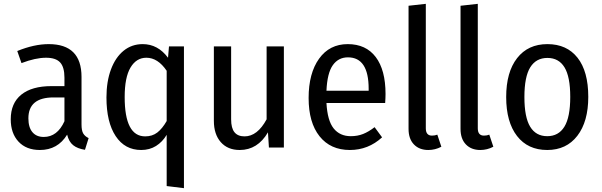

<svg xmlns="http://www.w3.org/2000/svg" viewBox="-20 -769 3136 1001"><path d="M442 -49 423 12Q384 6 361.5 -12Q339 -30 330 -67Q281 13 188 13Q117 13 76.5 -30.5Q36 -74 36 -147Q36 -231 91 -275.5Q146 -320 248 -320H316V-364Q316 -419 293.5 -443.5Q271 -468 220 -468Q165 -468 92 -440L70 -503Q158 -539 234 -539Q405 -539 405 -368V-120Q405 -88 414 -73Q423 -58 442 -49ZM316 -137V-261H259Q128 -261 128 -152Q128 -105 149 -80Q170 -55 208 -55Q279 -55 316 -137Z M939 -527V212L849 201V-66Q827 -29 793.5 -8Q760 13 716 13Q631 13 583 -59.5Q535 -132 535 -261Q535 -344 558.5 -407Q582 -470 624.5 -504.5Q667 -539 724 -539Q803 -539 856 -468L861 -527ZM849 -138V-400Q803 -468 743 -468Q691 -468 660.5 -417Q630 -366 630 -263Q630 -58 737 -58Q774 -58 800 -78Q826 -98 849 -138Z M1460 0H1382L1377 -79Q1323 13 1230 13Q1167 13 1131 -28Q1095 -69 1095 -139V-527H1185V-147Q1185 -101 1202.5 -79.5Q1220 -58 1255 -58Q1322 -58 1370 -147V-527H1460Z M1988 -232H1682Q1687 -140 1719.5 -99.5Q1752 -59 1809 -59Q1844 -59 1873 -70.5Q1902 -82 1933 -106L1972 -53Q1900 13 1804 13Q1703 13 1646 -58.5Q1589 -130 1589 -258Q1589 -387 1643.5 -463Q1698 -539 1793 -539Q1888 -539 1939 -471.5Q1990 -404 1990 -279Q1990 -258 1988 -232ZM1902 -306Q1902 -470 1794 -470Q1744 -470 1715 -429Q1686 -388 1682 -296H1902Z M2110 -97V-739L2200 -749V-100Q2200 -62 2232 -62Q2248 -62 2260 -67L2281 -4Q2249 13 2213 13Q2166 13 2138 -16Q2110 -45 2110 -97Z M2381 -97V-739L2471 -749V-100Q2471 -62 2503 -62Q2519 -62 2531 -67L2552 -4Q2520 13 2484 13Q2437 13 2409 -16Q2381 -45 2381 -97Z M3047 -264Q3047 -135 2990 -61Q2933 13 2833 13Q2732 13 2675.5 -60Q2619 -133 2619 -263Q2619 -393 2676 -466Q2733 -539 2834 -539Q2935 -539 2991 -468Q3047 -397 3047 -264ZM2714 -263Q2714 -158 2744 -108.5Q2774 -59 2833 -59Q2892 -59 2922.5 -108.5Q2953 -158 2953 -264Q2953 -369 2923 -418Q2893 -467 2834 -467Q2775 -467 2744.5 -418Q2714 -369 2714 -263Z"/></svg>

Font: Fira Sans Condensed
Style: Regular
Weight: 400
Width: 3
Designer: bBox Type GmbH & Carrois Corporate GbR & Edenspiekermann AG
Foundry: bBox Type GmbH & Carrois Corporate GbR & Edenspiekermann AG
Version: Version 4.301